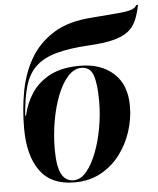

<svg xmlns="http://www.w3.org/2000/svg" viewBox="-55 -819 719 876"><g transform="rotate(-5 305.0 -381.0)"><path d="M251 10Q145 10 94 -60Q43 -130 43 -256Q43 -342 58 -424Q73 -506 111.5 -572.5Q150 -639 218.5 -682Q287 -725 395 -732Q475 -738 518 -742Q561 -746 578.5 -752.5Q596 -759 601 -771L610 -772Q602 -733 590 -704Q578 -675 554.5 -655Q531 -635 487.5 -623Q444 -611 372 -607Q281 -602 221.5 -585.5Q162 -569 127 -536.5Q92 -504 75.5 -449.5Q59 -395 53 -313H57Q69 -369 100 -415.5Q131 -462 185 -490Q239 -518 321 -518Q417 -518 475 -465.5Q533 -413 533 -315Q533 -257 514.5 -199.5Q496 -142 460 -94.5Q424 -47 371.5 -18.5Q319 10 251 10ZM248 0Q280 0 306.5 -31.5Q333 -63 353 -114.5Q373 -166 384 -227.5Q395 -289 395 -349Q395 -429 381 -468.5Q367 -508 327 -508Q294 -508 266 -477.5Q238 -447 217.5 -395.5Q197 -344 185.5 -279.5Q174 -215 174 -148Q174 -70 192.5 -35Q211 0 248 0Z"/></g></svg>

Font: Noto Serif Display SemiCondensed
Style: Bold Italic
Weight: 700
Width: 4
Italic angle: -12°
Designer: Monotype Design Team
Foundry: Monotype Imaging Inc.
Version: Version 2.009